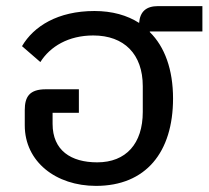

<svg xmlns="http://www.w3.org/2000/svg" viewBox="-20 -596 682 628"><path d="M294 12C457 12 546 -98 546 -274C546 -368 519 -443 470 -491V-493H642V-576H497C458 -576 438 -558 435 -521C396 -546 347 -560 289 -560C169 -560 90 -510 52 -445L112 -393C144 -444 204 -480 285 -480C386 -480 447 -419 447 -314V-230C447 -126 392 -65 298 -65C212 -65 152 -104 152 -191V-227H238V-304H130C76 -304 61 -279 61 -236V-186C61 -67 163 12 294 12Z"/></svg>

Font: IBM Plex Thai Text
Style: Regular
Weight: 450
Designer: Mike Abbink, Paul van der Laan, Pieter van Rosmalen, Ben Mitchell, Mark Frömberg
Foundry: Bold Monday
Version: Version 1.0